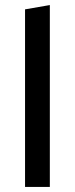

<svg xmlns="http://www.w3.org/2000/svg" viewBox="-20 -739 296 759"><path d="M79 0V-702L177 -719V0Z"/></svg>

Font: EauTestText Semibold
Style: Regular
Weight: 600
Designer: Christian Thalmann (Catharsis Fonts)
Version: Version 0.001;PS 000.001;hotconv 1.0.88;makeotf.lib2.5.64775